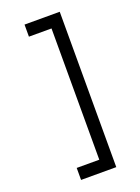

<svg xmlns="http://www.w3.org/2000/svg" viewBox="-161 -812 735 1006"><g transform="rotate(-20 206.0 -309.0)"><path d="M109.9 57.1H235.8V-674.8H109.9V-742.2H306.2V124H109.9Z"/></g></svg>

Font: Montserrat Light
Style: Regular
Weight: 300
Designer: Julieta Ulanovsky
Foundry: Julieta Ulanovsky
Version: Version 1.000;PS 002.000;hotconv 1.0.70;makeotf.lib2.5.58329